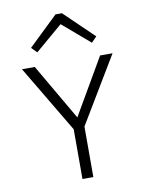

<svg xmlns="http://www.w3.org/2000/svg" viewBox="-98 -990 811 1060"><g transform="rotate(-10 307.0 -460.5)"><path d="M123 -762.2 288.1 -920.9H324.2L488.8 -762.2L459 -731.9L306.2 -862.8L152.8 -731.9ZM561 -654.8 337.9 -283.2V0H276.9V-278.8L53.2 -654.8H125L308.1 -339.8L491.2 -654.8Z"/></g></svg>

Font: IntelOne Mono Light
Style: Regular
Weight: 300
Designer: Fred Shallcrass
Foundry: Frere-Jones Type LLC
Version: Version 1.200;hotconv 1.1.0;makeotfexe 2.6.0;FJTRelease1.2